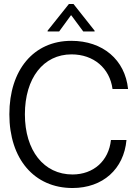

<svg xmlns="http://www.w3.org/2000/svg" viewBox="-20 -931 690 964"><path d="M615 -228H537C526 -123 449 -55 344 -55C200 -55 105 -175 105 -357C105 -539 198 -658 339 -658C450 -658 531 -589 545 -484H623C608 -631 496 -726 338 -726C149 -726 27 -580 27 -357C27 -133 152 13 344 13C496 13 602 -82 615 -228ZM219 -773H277L336 -854H338L398 -773H455V-777L349 -911H326L219 -777Z"/></svg>

Font: Non Bureau Light
Style: Regular
Weight: 300
Designer: Jona Saucedo
Foundry: Non Foundry
Version: Version 1.000;FEAKit 1.0